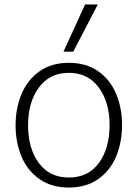

<svg xmlns="http://www.w3.org/2000/svg" viewBox="-20 -822 618 862"><path d="M50 0ZM50 -259Q50 -336 76.5 -399.5Q103 -463 157 -501.5Q211 -540 289 -540Q367 -540 421 -502Q475 -464 501.5 -400.5Q528 -337 528 -261Q528 -184 501.5 -120Q475 -56 421 -18Q367 20 289 20Q211 20 157 -18Q103 -56 76.5 -119.5Q50 -183 50 -259ZM472 -260Q472 -363 423.5 -429Q375 -495 289 -495Q203 -495 154.5 -429Q106 -363 106 -260Q106 -156 154 -90.5Q202 -25 289 -25Q376 -25 424 -90.5Q472 -156 472 -260ZM362 -802H419L309 -590H265Z"/></svg>

Font: Martel Sans ExtraLight
Style: Regular
Weight: 275
Designer: Dan Reynolds and Mathieu Réguer
Foundry: Dan Reynolds and Mathieu Réguer
Version: Version 1.002; ttfautohint (v1.1) -l 5 -r 5 -G 72 -x 0 -D la